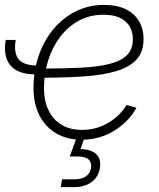

<svg xmlns="http://www.w3.org/2000/svg" viewBox="-22 -565 652 789"><path d="M125 -259.3Q51.8 -259.3 21 -296.1Q-9.8 -333 1.5 -400.9H42.5Q33.7 -348.1 54.2 -322Q74.7 -295.9 131.8 -295.9ZM313.5 9.3Q253.9 9.3 209.5 -16.6Q165 -42.5 140.4 -90.1Q115.7 -137.7 115.7 -202.6Q115.7 -274.4 137.2 -336.7Q158.7 -398.9 198 -445.8Q237.3 -492.7 290.3 -518.8Q343.3 -544.9 406.2 -544.9Q457.5 -544.9 493.7 -527.6Q529.8 -510.3 548.8 -478.5Q567.9 -446.8 567.9 -404.3Q567.9 -352.1 539.6 -320.8Q511.2 -289.6 457.3 -273.2Q403.3 -256.8 325.2 -251.2Q247.1 -245.6 148.4 -245.6L152.3 -283.2Q242.7 -283.2 312 -286.9Q381.3 -290.5 428.5 -302.5Q475.6 -314.5 499.8 -338.6Q523.9 -362.8 523.9 -403.8Q523.9 -450.2 493.2 -477.3Q462.4 -504.4 403.3 -504.4Q346.2 -504.4 301 -479.5Q255.9 -454.6 224.1 -412.1Q192.4 -369.6 175.5 -315.4Q158.7 -261.2 158.7 -202.1Q158.7 -151.9 176.8 -113.3Q194.8 -74.7 229.7 -53Q264.6 -31.2 314.9 -31.2Q373.5 -31.2 422.1 -59.8Q470.7 -88.4 498 -133.8L538.6 -122.1Q506.8 -64 446.5 -27.3Q386.2 9.3 313.5 9.3ZM228 204.1 232.9 171.9H283.7Q313.5 171.9 330.8 159.9Q348.1 147.9 352.1 125.5Q355.5 103 342.3 90.6Q329.1 78.1 297.4 78.1H264.6L297.9 -13.7H324.7L325.2 0L309.1 47.4Q353 48.8 373.8 68.8Q394.5 88.9 388.7 125Q382.3 163.1 353.8 183.6Q325.2 204.1 278.8 204.1Z"/></svg>

Font: Inter 20pt ExtraLight
Style: Italic
Weight: 250
Italic angle: -9.3988°
Version: Version 4.001;git-66647c0bb